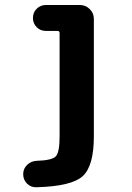

<svg xmlns="http://www.w3.org/2000/svg" viewBox="-20 -540 540 788"><path d="M307.6 -519.5Q331.1 -519.5 348.1 -502.9Q365.2 -486.3 365.2 -462.9V19.5Q365.2 140.6 319.8 182.6Q274.4 224.6 129.9 228.5Q107.4 229.5 91.3 213.9Q75.2 198.2 75.2 174.8Q75.2 152.3 91.3 136.7Q107.4 121.1 129.9 120.1Q195.3 118.2 210 100.6Q224.6 83 224.6 19.5V-404.3Q224.6 -413.1 215.8 -413.1H168Q145.5 -413.1 130.4 -428.7Q115.2 -444.3 115.2 -465.8Q115.2 -489.3 130.9 -504.4Q146.5 -519.5 168 -519.5Z"/></svg>

Font: Rounded Mgen+ 2m bold
Style: Bold
Weight: 700
Designer: [Source Han Sans]
Ryoko NISHIZUKA  (kana & ideographs); Paul D. Hunt (Latin, Greek & Cyrillic); Wenlong ZHANG  (bopomofo
Version: Version 1.059.20150602